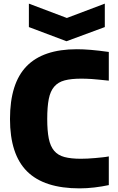

<svg xmlns="http://www.w3.org/2000/svg" viewBox="-20 -1024 651 1057"><path d="M418 13Q223 13 129 -80.5Q35 -174 35 -369Q35 -565 126 -659Q217 -753 403 -753Q438 -753 480 -749.5Q522 -746 579 -738V-580Q547 -583 525 -585.5Q503 -588 485.5 -589Q468 -590 454.5 -590.5Q441 -591 428 -591Q372 -591 336 -581.5Q300 -572 278.5 -547Q257 -522 248.5 -479Q240 -436 240 -369Q240 -304 248.5 -261.5Q257 -219 278 -194Q299 -169 335 -159.5Q371 -150 425 -150Q441 -150 462.5 -151Q484 -152 505 -154Q526 -156 545.5 -158Q565 -160 579 -163V-5Q542 3 500 8Q458 13 418 13ZM139 -1004 348 -925 557 -1004V-875L346 -797L139 -875Z"/></svg>

Font: Encode Sans Normal
Style: ExtraBold
Weight: 800
Designer: Pablo Impallari, Andres Torresi
Foundry: Pablo Impallari, Andres Torresi
Version: Version 1.000; ttfautohint (v1.00) -l 8 -r 50 -G 200 -x 14 -